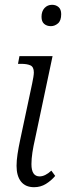

<svg xmlns="http://www.w3.org/2000/svg" viewBox="-20 -770 279 800"><path d="M192 -661Q175 -661 164 -670.5Q153 -680 153 -700Q153 -723 165.5 -736.5Q178 -750 197 -750Q213 -750 224 -740.5Q235 -731 235 -711Q235 -684 221.5 -672.5Q208 -661 192 -661ZM122 10Q86 10 67.5 -13.5Q49 -37 49 -79Q49 -101 53 -127.5Q57 -154 64 -187L114 -422Q117 -436 119 -448.5Q121 -461 121 -468Q121 -491 107 -497.5Q93 -504 68 -504H55L61 -536H199L126 -191Q119 -161 115 -134.5Q111 -108 111 -86Q111 -35 145 -35Q168 -35 194 -59L210 -37Q193 -17 171 -3.5Q149 10 122 10Z"/></svg>

Font: Noto Serif Condensed Light
Style: Italic
Weight: 300
Width: 3
Italic angle: -12°
Designer: Monotype Design Team
Foundry: Monotype Imaging Inc.
Version: Version 2.014; ttfautohint (v1.8.4.7-5d5b)